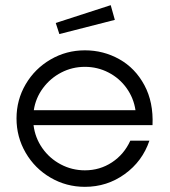

<svg xmlns="http://www.w3.org/2000/svg" viewBox="-20 -716 657 744"><path d="M44 -257Q44 -329 79.5 -389.5Q115 -450 176 -485.5Q237 -521 309 -521Q381 -521 442.5 -486.5Q504 -452 539.5 -386Q575 -320 571 -231H110Q116 -182 144 -142Q172 -102 215.5 -79Q259 -56 309 -56Q367 -56 414 -87Q461 -118 485 -171H559Q532 -91 463.5 -41.5Q395 8 309 8Q237 8 176 -27.5Q115 -63 79.5 -124Q44 -185 44 -257ZM505 -289Q498 -336 470.5 -374.5Q443 -413 400.5 -435Q358 -457 309 -457Q260 -457 217.5 -435Q175 -413 146.5 -374.5Q118 -336 111 -289ZM196 -627 409 -696 425 -639 210 -584Z"/></svg>

Font: Lineal Light
Style: Regular
Weight: 300
Designer: Created by Frank Adebiaye with contributions from Anton Moglia & Ariel Martín Pérez
Created by Frank ADEBIAYE with FontF
Foundry: Velvetyne Type Foundry
Version: Version 2.000